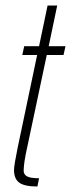

<svg xmlns="http://www.w3.org/2000/svg" viewBox="-20 -678 258 698"><path d="M31 -60Q31 -77 44 -140L115 -478H61L68 -510H122L153 -658H188L157 -510H218L211 -478H150L79 -143Q66 -85 66 -57Q66 -44 78 -37Q90 -30 122 -30L116 0Q69 0 50 -14Q31 -28 31 -60Z"/></svg>

Font: Saira Ultra Condensed Thin
Style: Italic
Weight: 100
Width: 1
Italic angle: -12°
Designer: Hector Gatti with collaboration of the Omnibus-Type team
Foundry: Omnibus-Type
Version: Version 1.001; ttfautohint (v1.8)